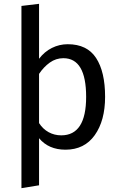

<svg xmlns="http://www.w3.org/2000/svg" viewBox="-20 -770 626 1003"><path d="M529 -264Q529 -140 475 -64Q421 12 322 12Q234 12 184 -48V198L92 213V-739L184 -750V-463Q212 -500 251 -519.5Q290 -539 334 -539Q435 -539 482 -467Q529 -395 529 -264ZM430 -264Q430 -466 311 -466Q272 -466 240 -443Q208 -420 184 -384V-127Q204 -96 234 -79.5Q264 -63 300 -63Q430 -63 430 -264Z"/></svg>

Font: FiraGO
Style: Regular
Weight: 400
Designer: bBox Type
Foundry: bBox Type GmbH
Version: Version 1.001;April 20, 2020;FontCreator 12.0.0.2555 64-bit